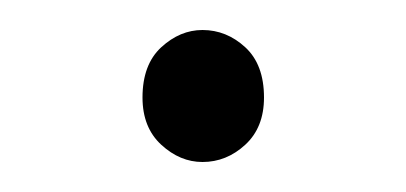

<svg xmlns="http://www.w3.org/2000/svg" viewBox="-20 -95 271 128"><path d="M115 13Q100 13 87.5 1.5Q75 -10 75 -30Q75 -52 87.5 -63.5Q100 -75 115 -75Q131 -75 143.5 -63.5Q156 -52 156 -30Q156 -10 143.5 1.5Q131 13 115 13Z"/></svg>

Font: Noto Sans KR Thin
Style: Regular
Weight: 100
Designer: Ryoko NISHIZUKA 西塚涼子 (kana, bopomofo & ideographs); Paul D. Hunt (Latin, Greek & Cyrillic); Sandoll Communications 산돌커뮤니
Foundry: Adobe
Version: Version 2.004-H2;hotconv 1.0.118;makeotfexe 2.5.65603